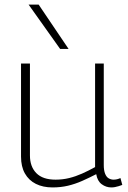

<svg xmlns="http://www.w3.org/2000/svg" viewBox="-20 -810 560 840"><path d="M210 10Q168 10 137 -5.5Q106 -21 89 -51Q72 -81 72 -125V-532H111V-130Q111 -81 139 -52.5Q167 -24 223 -24Q254 -24 282.5 -31Q311 -38 339 -50.5Q367 -63 396 -79V-532H434V-88Q434 -64 440 -49.5Q446 -35 456 -29.5Q466 -24 477 -24Q492 -24 507 -31L515 -1Q507 2 499 4.5Q491 7 483 8.5Q475 10 467 10Q444 10 425 -4Q406 -18 401 -48Q370 -32 339.5 -18.5Q309 -5 277.5 2.5Q246 10 210 10ZM243 -596 105 -790H149L280 -596Z"/></svg>

Font: Georama ExtraCondensed Thin ExtraLight
Style: Regular
Weight: 250
Version: Version 1.001